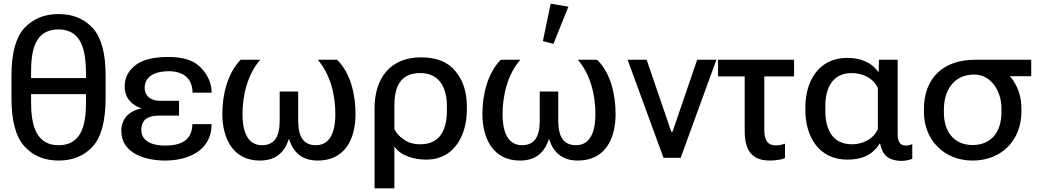

<svg xmlns="http://www.w3.org/2000/svg" viewBox="-20 -853 5618 1038"><path d="M297 15C375 15 436 -11 482 -62C528 -113 551 -200 551 -324V-445C551 -565 528 -649 482 -701C435 -751 375 -777 296 -777C219 -777 158 -751 111 -701C65 -649 42 -565 42 -445V-324C42 -200 65 -113 112 -62C158 -11 219 15 297 15ZM297 -68C162 -68 148 -201 148 -307V-344H445V-307C445 -201 433 -68 297 -68ZM148 -431V-461C148 -567 162 -694 296 -694C429 -694 443 -566 445 -461V-431Z M872 15C998 15 1124 -39 1124 -182H1020C1018 -89 953 -66 870 -66C816 -66 744 -83 744 -150C744 -211 786 -228 840 -228H948V-308H845C819 -308 799 -315 784 -327C770 -340 762 -356 762 -377C762 -449 832 -468 891 -468C975 -468 1020 -426 1021 -352H1124C1124 -404 1103 -449 1065 -488C1029 -526 971 -545 894 -545C834 -545 763 -539 713 -501C674 -471 654 -433 654 -385C654 -324 691 -285 746 -267C675 -253 636 -209 636 -145C636 -21 771 15 872 15Z M1385 15C1465 15 1517 -23 1542 -103C1567 -22 1620 15 1698 15C1847 15 1902 -104 1902 -237C1902 -337 1877 -458 1802 -530H1698C1767 -449 1793 -339 1793 -235C1793 -165 1777 -68 1688 -68C1621 -68 1592 -114 1592 -201V-358H1492V-201C1492 -114 1464 -68 1396 -68C1307 -68 1291 -165 1291 -235C1291 -337 1318 -451 1387 -530H1281C1208 -454 1182 -339 1182 -237C1182 -107 1238 15 1385 15Z M2005 165H2112V-61C2147 -8 2226 10 2285 10C2438 10 2504 -125 2504 -261V-277C2504 -354 2484 -418 2443 -467C2403 -518 2340 -543 2256 -543C2088 -543 2005 -428 2005 -268ZM2253 -73C2217 -73 2187 -81 2163 -99C2137 -117 2120 -136 2112 -156V-281C2112 -379 2141 -458 2252 -458C2358 -458 2396 -375 2396 -280V-255C2396 -158 2363 -73 2253 -73Z M2791 15C2871 15 2923 -23 2948 -103C2973 -22 3026 15 3104 15C3253 15 3308 -104 3308 -237C3308 -337 3283 -458 3208 -530H3104C3173 -449 3199 -339 3199 -235C3199 -165 3183 -68 3094 -68C3027 -68 2998 -114 2998 -201V-358H2898V-201C2898 -114 2870 -68 2802 -68C2713 -68 2697 -165 2697 -235C2697 -337 2724 -451 2793 -530H2687C2614 -454 2588 -339 2588 -237C2588 -107 2644 15 2791 15ZM2972 -616 3053 -817 2957 -833 2915 -631Z M3749 -530 3616 -141H3609L3476 -530H3373L3567 0H3660L3853 -530Z M3862 -440H4006V-145C4006 -49 4038 15 4142 15C4158 15 4173 14 4189 11C4205 9 4217 5 4224 1V-76C4208 -71 4193 -67 4175 -67C4122 -67 4112 -107 4112 -152V-440H4273V-530H3862Z M4561 10C4635 10 4695 -12 4736 -77H4738C4751 -13 4782 13 4848 17C4877 17 4902 11 4912 5V-74C4902 -69 4888 -66 4878 -66C4839 -66 4833 -97 4833 -130V-530H4732L4730 -464H4728C4689 -520 4626 -540 4560 -540C4406 -540 4334 -414 4334 -273V-257C4334 -116 4406 10 4561 10ZM4587 -73C4479 -73 4442 -155 4442 -252V-281C4442 -374 4479 -458 4584 -458C4642 -458 4701 -432 4726 -377V-155C4702 -101 4644 -73 4587 -73Z M5238 15C5394 15 5502 -94 5502 -250V-265C5502 -332 5483 -390 5440 -441H5555V-530H5251C5083 -530 4975 -434 4975 -263V-248C4975 -95 5085 15 5238 15ZM5238 -69C5135 -69 5083 -145 5083 -242V-261C5083 -364 5136 -450 5247 -450C5341 -450 5394 -355 5394 -270V-245C5394 -146 5344 -69 5238 -69Z"/></svg>

Font: Cheyenne Sans Medium
Style: Regular
Weight: 500
Designer: The Public Sans project authors (U.S. Web Design System), Libre Franklin designed by Pablo Impallari and Rodrigo Fuenzal
Foundry: The Cheyenne Sans Project Authors
Version: Version 2.007